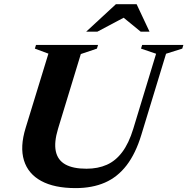

<svg xmlns="http://www.w3.org/2000/svg" viewBox="-20 -904 914 936"><path d="M263 -276.5Q243 -210.5 252 -167Q261 -123.5 298.5 -102.5Q336 -81.5 401.5 -81.5Q457.5 -81.5 500.8 -100.8Q544 -120 576 -162.8Q608 -205.5 629.5 -275.5L741 -642L667.5 -667L673 -685H874L868.5 -667L789.5 -642L669 -246.5Q641.5 -156 597.5 -98.5Q553.5 -41 491.8 -14Q430 13 348.5 13Q245 13 181 -21.8Q117 -56.5 96.8 -122.2Q76.5 -188 105 -280.5L216 -642.5L150 -667L155.5 -685H458L452.5 -667L374 -640.5ZM400 -749.5 545 -883.5H646L709 -749.5H666L570 -828H602.5L454.5 -749.5Z"/></svg>

Font: Newsreader 36pt
Style: Bold Italic
Weight: 700
Italic angle: -17°
Designer: Hugues Gentile
Foundry: Production Type
Version: Version 1.003